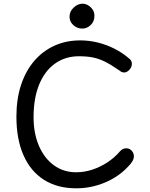

<svg xmlns="http://www.w3.org/2000/svg" viewBox="-20 -999 811 1041"><path d="M681 -681Q687 -677 691 -669.5Q695 -662 695 -654Q695 -641 688.5 -630Q682 -619 672.5 -612.5Q663 -606 653 -606Q642 -606 634 -612Q626 -618 618 -623Q579 -650 547.5 -665.5Q516 -681 483.5 -687.5Q451 -694 408 -694Q334 -694 278.5 -654.5Q223 -615 192.5 -541Q162 -467 162 -363Q162 -276 191 -208.5Q220 -141 272 -103Q324 -65 393 -65Q437 -65 480 -79Q523 -93 562 -118.5Q601 -144 630 -178Q638 -187 646.5 -191Q655 -195 665 -195Q676 -195 685 -189.5Q694 -184 700 -174Q706 -164 706 -152Q706 -139 698 -125Q690 -111 673 -94Q621 -39 547 -8.5Q473 22 393 22Q291 22 218.5 -24Q146 -70 107.5 -157Q69 -244 69 -367Q69 -462 94 -538Q119 -614 165 -668Q211 -722 274.5 -751Q338 -780 415 -780Q463 -780 510 -768.5Q557 -757 600.5 -735Q644 -713 681 -681ZM426 -844Q399 -844 378 -862.5Q357 -881 357 -909Q357 -937 379.5 -958Q402 -979 427 -979Q443 -979 457.5 -970.5Q472 -962 482 -947.5Q492 -933 492 -913Q492 -883 472 -863.5Q452 -844 426 -844Z"/></svg>

Font: Playpen Sans Deva
Style: Regular
Weight: 400
Designer: Pooja Saxena, Gunjan Panchal, Laura Meseguer, Veronika Burian, José Scaglione
Foundry: TypeTogether
Version: Version 2.000